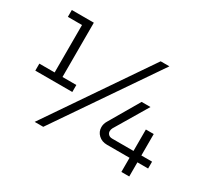

<svg xmlns="http://www.w3.org/2000/svg" viewBox="-135 -932 1277 1164"><g transform="rotate(30 503.5 -350.0)"><path d="M59 -271V-320H166V-652H67V-700H221V-320H318V-271ZM211 0 689 -700H750L271 0ZM818 0V-99H660Q624 -99 600.5 -121Q577 -143 577 -175Q577 -199 590 -220L712 -429H774L639 -202Q633 -191 633 -179Q633 -166 642.5 -156.5Q652 -147 669 -147H818V-297H873V-147H948V-99H873V0Z"/></g></svg>

Font: MuseoModerno Light
Style: Regular
Weight: 300
Designer: Pablo Cosgaya, Héctor Gatti, Marcela Romero, and the Authors of The MuseoModerno Project.
Foundry: Omnibus-Type Team
Version: Version 1.001